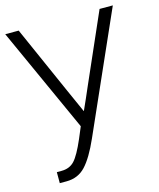

<svg xmlns="http://www.w3.org/2000/svg" viewBox="-113 -797 737 889"><g transform="rotate(-15 255.0 -352.5)"><path d="M-2.9 -717.8H61.5L207 -389.6Q214.8 -373 255.9 -280.3H256.8Q264.6 -297.9 280.8 -334Q296.9 -370.1 303.7 -386.7L449.2 -717.8H512.7L259.8 -147.5Q222.7 -63.5 186.5 -24.9Q150.4 13.7 94.7 13.7H62.5V-39.1H85Q124 -39.1 147.5 -64.5Q170.9 -89.8 201.2 -160.2L224.6 -215.8Z"/></g></svg>

Font: Gothic A1 Light
Style: Regular
Weight: 300
Version: Version 2.50